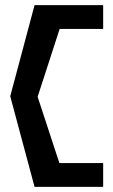

<svg xmlns="http://www.w3.org/2000/svg" viewBox="-20 -660 441 750"><path d="M20 -284 115 70H383V-23H212L127 -282L213 -547H383V-640H115Z"/></svg>

Font: Charger Sport
Style: BdExt
Weight: 700
Designer: Jasper
Foundry: Cannot Into Space Fonts
Version: Version 1.1